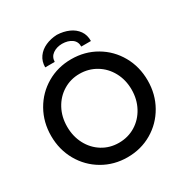

<svg xmlns="http://www.w3.org/2000/svg" viewBox="-204 -1075 1200 1247"><g transform="rotate(-30 396.0 -451.5)"><path d="M34.2 -360.4Q34.2 -462.9 81.8 -546.9Q129.4 -630.9 211.9 -679.2Q294.4 -727.5 395.5 -727.5Q497.1 -727.5 579.8 -679.2Q662.6 -630.9 710.2 -546.9Q757.8 -462.9 757.8 -359.4Q757.8 -256.8 710.2 -172.9Q662.6 -88.9 580.1 -40.5Q497.6 7.8 396.5 7.8Q295.9 7.8 212.9 -40.5Q129.9 -88.9 82 -173.1Q34.2 -257.3 34.2 -360.4ZM637.7 -360.4Q637.7 -433.6 605.7 -492.4Q573.7 -551.3 518.1 -584.7Q462.4 -618.2 394.5 -618.2Q327.6 -618.2 272.7 -584.7Q217.8 -551.3 186 -492.4Q154.3 -433.6 154.3 -360.4Q154.3 -287.6 185.5 -228.5Q216.8 -169.4 271.7 -135.5Q326.7 -101.6 394.5 -101.6Q463.4 -101.6 518.8 -135.5Q574.2 -169.4 606 -228.8Q637.7 -288.1 637.7 -360.4ZM566.4 -765.6H494.1Q494.6 -803.2 466.6 -823.2Q438.5 -843.3 394.5 -843.8Q353 -843.3 324.5 -823Q295.9 -802.7 294.9 -765.6H223.6Q223.6 -810.1 246.8 -842.3Q270 -874.5 308.8 -891.8Q347.7 -909.2 394.5 -911.1Q443.4 -909.2 482.7 -891.8Q522 -874.5 544.7 -842.3Q567.4 -810.1 566.4 -765.6Z"/></g></svg>

Font: Reddit Sans Fudge SemiBold
Style: Regular
Weight: 600
Designer: Stephen Hutchings
Foundry: Reddit
Version: Version 1.011